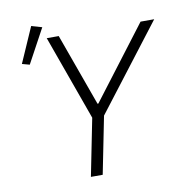

<svg xmlns="http://www.w3.org/2000/svg" viewBox="-84 -849 891 929"><g transform="rotate(-10 361.0 -384.5)"><path d="M346 0H288L344 -281L194 -698H253L381 -343H385L655 -698H722L402 -281ZM182 -754 91 -586 54 -596 130 -769Z"/></g></svg>

Font: IBM Plex Sans Light
Style: Italic
Weight: 300
Italic angle: -11.31°
Designer: Mike Abbink, Paul van der Laan, Pieter van Rosmalen
Foundry: Bold Monday
Version: Version 3.201